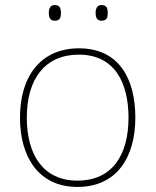

<svg xmlns="http://www.w3.org/2000/svg" viewBox="-20 -729 615 759"><path d="M173 -678C173 -661 178 -647 196 -647C218 -647 221 -661 221 -678C221 -694 218 -709 196 -709C178 -709 173 -694 173 -678ZM358 -678C358 -661 363 -647 381 -647C403 -647 406 -661 406 -678C406 -694 403 -709 381 -709C363 -709 358 -694 358 -678ZM515 -264C515 -417 451 -538 292 -538C145 -538 59 -432 59 -264C59 -107 134 10 286 10C443 10 515 -109 515 -264ZM86 -264C86 -420 160 -513 292 -513C433 -513 488 -402 488 -264C488 -119 426 -15 286 -15C151 -15 86 -117 86 -264Z"/></svg>

Font: Noto Sans Ethiopic Thin
Style: Regular
Weight: 100
Designer: Monotype Design Team
Foundry: Monotype Imaging Inc.
Version: Version 2.102